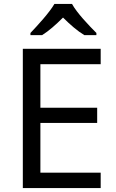

<svg xmlns="http://www.w3.org/2000/svg" viewBox="-20 -964 596 984"><path d="M349 -944H259C233 -899 173 -834 136 -795V-784H196C231 -806 267 -838 303 -874C339 -838 377 -805 412 -784H474V-795C436 -833 373 -899 349 -944ZM496 0V-79H187V-334H478V-412H187V-635H496V-714H97V0Z"/></svg>

Font: Noto Sans Nandinagari
Style: Regular
Weight: 400
Designer: Ek Type
Foundry: Ek Type
Version: Version 1.002